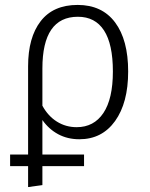

<svg xmlns="http://www.w3.org/2000/svg" viewBox="-20 -554 609 779"><path d="M152 -67V73H321V120H152V197L94 205V120H21V73H94V-285Q94 -402 145 -468Q196 -534 295 -534Q394 -534 447 -463Q500 -392 500 -264Q500 -137 447 -63Q394 11 302 11Q254 11 216 -9.5Q178 -30 152 -67ZM152 -276V-125Q175 -83 211 -60.5Q247 -38 291 -38Q361 -38 399.5 -95.5Q438 -153 438 -264Q438 -375 402 -430.5Q366 -486 296 -486Q152 -486 152 -276Z"/></svg>

Font: Fira Sans Light
Style: Regular
Weight: 300
Designer: bBox Type GmbH & Carrois Corporate GbR & Edenspiekermann AG
Foundry: bBox Type GmbH & Carrois Corporate GbR & Edenspiekermann AG
Version: Version 4.301